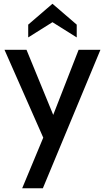

<svg xmlns="http://www.w3.org/2000/svg" viewBox="-20 -759 559 1021"><path d="M210 -27 4 -494H121L263 -148L398 -494H514L208 242H98ZM130 -628 259 -739 388 -628V-560L259 -641L130 -560Z"/></svg>

Font: Cabin Medium
Style: Regular
Weight: 500
Designer: Pablo Impallari
Foundry: Pablo Impallari. http://www.impallari.com Igino Marini. http://www.ikern.com
Version: Version 2.001